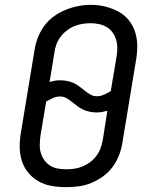

<svg xmlns="http://www.w3.org/2000/svg" viewBox="-20 -766 640 794"><path d="M253 8Q223 8 194 3Q165 -2 140.5 -15.5Q116 -29 98 -50.5Q80 -72 71 -99Q62 -126 61.5 -155.5Q61 -185 66 -215L123 -560Q127 -586 137 -611.5Q147 -637 163.5 -659.5Q180 -682 203 -698.5Q226 -715 252 -725.5Q278 -736 304 -741Q330 -746 357 -746Q387 -746 415 -739Q443 -732 468 -719Q493 -706 511 -684.5Q529 -663 538 -636Q547 -609 547.5 -579.5Q548 -550 543 -520L486 -175Q482 -149 472 -123.5Q462 -98 445.5 -75.5Q429 -53 406 -36.5Q383 -20 357.5 -9.5Q332 1 305.5 4.5Q279 8 253 8ZM381 -368Q396 -368 410 -374.5Q424 -381 438 -389L462 -532Q465 -550 465 -568Q465 -586 460 -602.5Q455 -619 445 -632.5Q435 -646 420.5 -654.5Q406 -663 388.5 -666.5Q371 -670 353 -670Q336 -670 319 -667Q302 -664 285.5 -657Q269 -650 254.5 -638.5Q240 -627 229.5 -612.5Q219 -598 213 -581.5Q207 -565 205 -548L185 -427Q195 -430 206 -432Q217 -434 228 -434Q242 -434 256 -431.5Q270 -429 282.5 -423.5Q295 -418 306 -410Q317 -402 327 -394L328 -393Q328 -393 328 -393Q328 -393 328 -393Q339 -384 352 -376Q365 -368 381 -368ZM254 -66Q271 -66 288.5 -68.5Q306 -71 322.5 -78Q339 -85 353.5 -96Q368 -107 379 -122Q390 -137 396 -153.5Q402 -170 405 -187L424 -308Q414 -305 403 -303Q392 -301 381 -301Q367 -301 353 -303.5Q339 -306 326.5 -311.5Q314 -317 303 -325Q292 -333 282 -341L281 -342Q281 -342 281 -342Q281 -342 281 -342Q270 -351 257 -359Q244 -367 228 -367Q213 -367 199 -360.5Q185 -354 171 -346L147 -203Q145 -185 144.5 -167Q144 -149 149 -133Q154 -117 163.5 -103.5Q173 -90 187.5 -81Q202 -72 219 -69Q236 -66 254 -66Z"/></svg>

Font: Iosevka Curly Slab ExObl
Style: Regular
Weight: 400
Width: 7
Italic angle: -9°
Monospace: yes
Designer: Belleve Invis
Foundry: Belleve Invis
Version: Version 11.1.0; ttfautohint (v1.8.3)